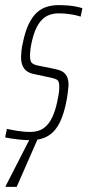

<svg xmlns="http://www.w3.org/2000/svg" viewBox="-34 -538 341 748"><path d="M84 8Q64 8 44 6Q24 4 8.5 1.5Q-7 -1 -14 -3L-7 -36Q-2 -35 7 -33Q16 -31 28.5 -29Q41 -27 55 -25.5Q69 -24 83 -24Q116 -24 136.5 -39Q157 -54 169.5 -81Q182 -108 189 -142Q192 -156 194.5 -170.5Q197 -185 197 -200Q197 -221 189 -226.5Q181 -232 166 -235L96 -250Q72 -255 60 -271Q48 -287 48 -316Q48 -323 49.5 -339Q51 -355 55 -371Q64 -416 78 -444.5Q92 -473 109.5 -489Q127 -505 148.5 -511.5Q170 -518 194 -518Q214 -518 232 -516.5Q250 -515 264 -512Q278 -509 287 -506L280 -473Q276 -475 263.5 -478Q251 -481 233 -483.5Q215 -486 194 -486Q171 -486 151.5 -477Q132 -468 116.5 -445Q101 -422 91 -380Q86 -359 84.5 -345Q83 -331 83 -320Q83 -299 90.5 -292.5Q98 -286 112 -283L181 -269Q197 -266 208.5 -259.5Q220 -253 226.5 -240.5Q233 -228 233 -206Q233 -202 230.5 -180Q228 -158 223 -135Q215 -98 203.5 -71Q192 -44 175.5 -26.5Q159 -9 136.5 -0.5Q114 8 84 8ZM-12 190 -11 185 93 -18H122L120 -13L31 190Z"/></svg>

Font: Saira UltraCondensed Thin
Style: Italic
Weight: 250
Width: 1
Italic angle: -12°
Designer: Hector Gatti with collaboration of the Omnibus-Type team
Foundry: Omnibus-Type
Version: Version 1.101